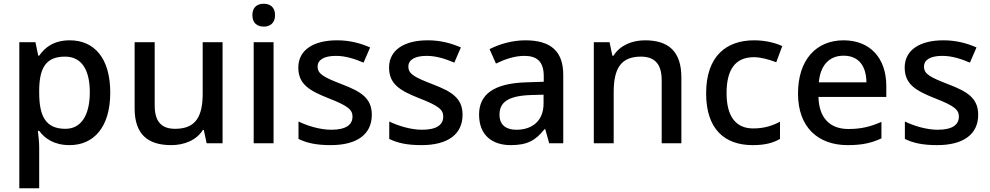

<svg xmlns="http://www.w3.org/2000/svg" viewBox="-20 -764 5280 1024"><path d="M352 -549C268 -549 220 -512 189 -467H184L169 -539H83V240H189V20C189 -5 185 -42 182 -66H189C219 -25 269 10 351 10C481 10 568 -87 568 -270C568 -455 482 -549 352 -549ZM327 -462C417 -462 459 -389 459 -272C459 -156 417 -77 329 -77C222 -77 189 -146 189 -271V-287C191 -405 227 -462 327 -462Z M1167 -539H1061V-266C1061 -144 1025 -77 914 -77C839 -77 805 -118 805 -202V-539H698V-186C698 -49 767 10 893 10C961 10 1027 -15 1062 -71H1067L1082 0H1167Z M1387 -744C1353 -744 1326 -727 1326 -683C1326 -640 1353 -622 1387 -622C1419 -622 1447 -640 1447 -683C1447 -727 1419 -744 1387 -744ZM1439 -539H1333V0H1439Z M1963 -152C1963 -241 1904 -276 1805 -314C1704 -353 1674 -370 1674 -409C1674 -445 1708 -466 1772 -466C1823 -466 1872 -450 1919 -430L1954 -511C1899 -535 1843 -549 1777 -549C1653 -549 1571 -498 1571 -404C1571 -315 1629 -281 1732 -240C1838 -199 1860 -178 1860 -142C1860 -100 1827 -72 1747 -72C1687 -72 1619 -93 1572 -116V-23C1617 -1 1668 10 1744 10C1882 10 1963 -46 1963 -152Z M2447 -152C2447 -241 2388 -276 2289 -314C2188 -353 2158 -370 2158 -409C2158 -445 2192 -466 2256 -466C2307 -466 2356 -450 2403 -430L2438 -511C2383 -535 2327 -549 2261 -549C2137 -549 2055 -498 2055 -404C2055 -315 2113 -281 2216 -240C2322 -199 2344 -178 2344 -142C2344 -100 2311 -72 2231 -72C2171 -72 2103 -93 2056 -116V-23C2101 -1 2152 10 2228 10C2366 10 2447 -46 2447 -152Z M2782 -549C2710 -549 2642 -528 2591 -502L2625 -425C2671 -447 2722 -466 2777 -466C2842 -466 2880 -437 2880 -358V-328L2788 -325C2617 -320 2535 -263 2535 -153C2535 -41 2607 10 2704 10C2794 10 2837 -16 2884 -75H2888L2909 0H2984V-365C2984 -491 2917 -549 2782 -549ZM2807 -257 2879 -259V-212C2879 -118 2817 -72 2734 -72C2681 -72 2644 -96 2644 -152C2644 -215 2684 -252 2807 -257Z M3420 -549C3352 -549 3287 -523 3252 -467H3246L3231 -539H3147V0H3253V-272C3253 -394 3288 -462 3398 -462C3474 -462 3509 -420 3509 -336V0H3614V-351C3614 -490 3545 -549 3420 -549Z M3994 10C4059 10 4101 -1 4140 -23V-115C4101 -94 4056 -79 3997 -79C3904 -79 3855 -144 3855 -267C3855 -394 3902 -459 4001 -459C4039 -459 4083 -446 4120 -432L4152 -518C4117 -535 4062 -549 4002 -549C3854 -549 3746 -465 3746 -266C3746 -75 3845 10 3994 10Z M4479 -549C4334 -549 4236 -446 4236 -265C4236 -84 4344 10 4501 10C4577 10 4627 -1 4681 -26V-114C4624 -89 4574 -76 4505 -76C4405 -76 4348 -136 4345 -247H4707V-305C4707 -455 4620 -549 4479 -549ZM4479 -467C4562 -467 4600 -409 4601 -325H4347C4355 -416 4403 -467 4479 -467Z M5197 -152C5197 -241 5138 -276 5039 -314C4938 -353 4908 -370 4908 -409C4908 -445 4942 -466 5006 -466C5057 -466 5106 -450 5153 -430L5188 -511C5133 -535 5077 -549 5011 -549C4887 -549 4805 -498 4805 -404C4805 -315 4863 -281 4966 -240C5072 -199 5094 -178 5094 -142C5094 -100 5061 -72 4981 -72C4921 -72 4853 -93 4806 -116V-23C4851 -1 4902 10 4978 10C5116 10 5197 -46 5197 -152Z"/></svg>

Font: Noto Sans Hanifi Rohingya Medium
Style: Regular
Weight: 500
Designer: Monotype Design Team and DaltonMaag
Foundry: Google LLC
Version: Version 2.102